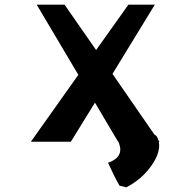

<svg xmlns="http://www.w3.org/2000/svg" viewBox="-20 -606 814 821"><path d="M662 0H659Q668 45 627 103Q586 161 520 195L491 188Q468 148 442 90Q511 66 489 7L486 0H485L386 -167L283 0H112L315 -286L137 -586H256L391 -392L529 -586H642L461 -290L640 -31Q649 -26 651 -21Q656 -13 657 -7Z"/></svg>

Font: OpenDyslexic
Style: Bold
Weight: 800
Designer: Abbie Gonzalez
Version: Version 0.920;hotconv 1.0.109;makeotfexe 2.5.65596